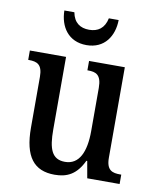

<svg xmlns="http://www.w3.org/2000/svg" viewBox="-85 -812 727 888"><g transform="rotate(10 279.0 -368.0)"><path d="M273 -606C358 -606 399 -671 400 -746H354C344 -698 314 -678 273 -678C231 -678 201 -698 192 -746H145C146 -671 187 -606 273 -606ZM232 10C290 10 334 -11 366 -79H370L384 0H536V-44H531C495 -44 466 -51 466 -111V-536H298V-492H301C337 -492 364 -484 364 -421V-218C364 -121 336 -57 269 -57C207 -57 190 -104 190 -195V-536H20V-492H23C62 -492 87 -482 87 -424V-186C87 -49 135 10 232 10Z"/></g></svg>

Font: Noto Serif Myanmar Condensed Medium
Style: Regular
Weight: 500
Width: 3
Designer: Ben Mitchell and the Monotype Design Team
Foundry: Monotype Imaging Inc.
Version: Version 2.106